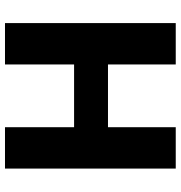

<svg xmlns="http://www.w3.org/2000/svg" viewBox="2 -708 707 750"><g transform="rotate(-90 355.0 -333.5)"><path d="M71 0V-667H232.6V-397.1H477.7V-667H639.3V0H477.7V-264.7H232.6V0Z"/></g></svg>

Font: Maven Pro
Style: Regular
Weight: 400
Designer: Joe Prince
Foundry: Joe Prince
Version: Version 2.103